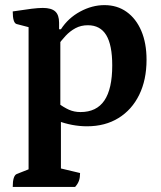

<svg xmlns="http://www.w3.org/2000/svg" viewBox="-20 -482 629 751"><path d="M29.8 249.3Q29.8 204.9 45.8 198.5L102.8 176L91.8 193V-388.3L103.4 -372.8L45.3 -387.9Q29.8 -391.8 29.8 -437.3Q77.3 -444.6 103.8 -447.8Q130.3 -451 147.2 -451Q180.9 -451 196 -437.3Q211.1 -423.6 211.1 -393.3V-365L207.6 -367.5H218.3Q246.7 -411.4 293.4 -436.7Q340.1 -462 388.5 -462Q438.5 -462 475.4 -435.5Q512.3 -409.1 532.8 -361.1Q553.2 -313.2 553.2 -248.2Q553.2 -169.6 524.5 -111.1Q495.8 -52.5 443.5 -20.3Q391.3 12 320.3 12Q291.8 12 262.2 6.5Q232.7 0.9 205.2 -9.6L218.3 -17.6V188L206.3 174.1L293.2 194.8Q293.2 212.4 288.9 224.7Q284.7 237 273.7 249.3ZM295 -43.7Q357.7 -43.7 388.4 -89.1Q419 -134.5 419 -226Q419 -305.9 395.6 -344.6Q372.1 -383.3 323.6 -383.3Q296.8 -383.3 275.3 -371.8Q253.9 -360.3 236.6 -341.8Q219.3 -323.2 203.7 -301.3L216 -329.7V-58.4L203.7 -80.9Q229.3 -61.9 249.7 -52.8Q270.2 -43.7 295 -43.7Z"/></svg>

Font: Pitagon Serif
Style: Regular
Weight: 400
Designer: Travis Tran
Foundry: Pitagon
Version: Version 1.000;gftools[0.9.26]